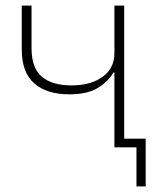

<svg xmlns="http://www.w3.org/2000/svg" viewBox="-20 -528 583 688"><path d="M469 140V0H390V-268H386Q369 -237 331.5 -213.5Q294 -190 228 -190Q148 -190 103 -229Q58 -268 58 -351V-508H93V-356Q93 -284 130 -253Q167 -222 236 -222Q306 -222 348 -253Q390 -284 390 -337V-508H425V-31H502V140Z"/></svg>

Font: IBM Plex Sans ExtraLight
Style: Regular
Weight: 250
Designer: Mike Abbink, Paul van der Laan, Pieter van Rosmalen
Foundry: Bold Monday
Version: Version 3.201